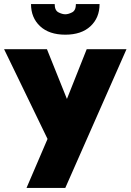

<svg xmlns="http://www.w3.org/2000/svg" viewBox="-35 -701 640 941"><path d="M117 -681H233Q233 -650 251.5 -640.5Q270 -631 285 -631Q300 -631 318.5 -640.5Q337 -650 337 -681H453Q453 -614 408.5 -572.5Q364 -531 285 -531Q206 -531 161.5 -572.5Q117 -614 117 -681ZM585 -460 285 220H95L198 -20L-15 -460H195L293 -216L390 -460Z"/></svg>

Font: Jost* Black
Style: Regular
Weight: 900
Version: Version 3.7